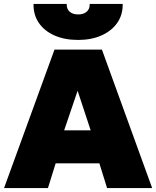

<svg xmlns="http://www.w3.org/2000/svg" viewBox="-22 -951 789 971"><path d="M-1.5 0 253.5 -700H493.5L747.5 0H519.5L480.5 -125H259.5L220.5 0ZM302.5 -292H436.5L370.5 -492ZM373.5 -749Q304.5 -749 253.2 -771.8Q202 -794.5 174.2 -835.5Q146.5 -876.5 147.5 -931H315.5Q314 -907 329.5 -892.5Q345 -878 373.5 -878Q401.5 -878 417.2 -892.5Q433 -907 431.5 -931H598.5Q599.5 -876.5 571 -835.5Q542.5 -794.5 491.2 -771.8Q440 -749 373.5 -749Z"/></svg>

Font: Geologica Thin Roman Black
Style: Regular
Weight: 900
Version: Version 1.010;gftools[0.9.28]